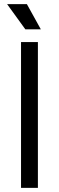

<svg xmlns="http://www.w3.org/2000/svg" viewBox="-20 -902 283 922"><path d="M162 0H81V-700H162ZM176.2 -761H101.8L14.2 -882H109.2Z"/></svg>

Font: Space Grotesk Variable Light
Style: Regular
Weight: 300
Designer: Florian Karsten
Foundry: Florian Karsten
Version: Version 2.000